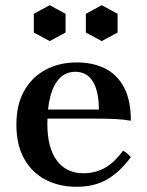

<svg xmlns="http://www.w3.org/2000/svg" viewBox="-20 -703 566 738"><path d="M275 15Q208 15 155.5 -12Q103 -39 73 -92.5Q43 -146 43 -224Q43 -301 73 -354Q103 -407 155.5 -435Q208 -463 275 -463Q337 -463 383.5 -440Q430 -417 456.5 -367.5Q483 -318 483 -239Q454 -244 423.5 -245.5Q393 -247 350 -247H142V-282H360Q360 -352 337 -389.5Q314 -427 270 -427Q233 -427 209 -402Q185 -377 173.5 -332.5Q162 -288 162 -227Q162 -135 198.5 -86Q235 -37 301 -37Q343 -37 380 -56Q417 -75 453 -124Q462 -119 469 -113Q476 -107 483 -99Q440 -41 391 -13Q342 15 275 15ZM171 -683 232 -650V-578L171 -545L110 -578V-650ZM371 -683 432 -650V-578L371 -545L310 -578V-650Z"/></svg>

Font: Poltawski Nowy Medium
Style: Regular
Weight: 500
Version: Version 1.001;gftools[0.9.25]